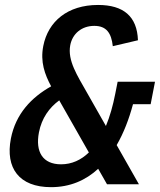

<svg xmlns="http://www.w3.org/2000/svg" viewBox="-20 -762 661 794"><path d="M456.5 -373.5C447 -325 434.5 -280.5 418 -241L338.5 -381C300.5 -448.5 258.5 -511.5 270.5 -575C279.5 -622.5 317.5 -655 370 -655C420 -655 440.5 -625.5 446.5 -571L550.5 -595.5C547 -694.5 490.5 -741.5 385.5 -741.5C259.5 -741.5 179 -673.5 159 -572C146 -506 165 -454.5 191.5 -405C109.5 -359 45 -291 25 -189C1.5 -67 59 12 191 12C270 12 334.5 -16.5 386 -64L422.5 0H554.5L462.5 -162C491.5 -212 513.5 -269.5 530 -331H603L621 -424H466.5ZM141 -214.5C152.5 -273.5 183.5 -316.5 225 -347L225.5 -346L347.5 -131.5C315.5 -100.5 277 -82.5 232.5 -82.5C157 -82.5 125.5 -133.5 141 -214.5Z"/></svg>

Font: Monaspace Neon Medium
Style: Italic
Weight: 500
Italic angle: -11°
Designer: Riley Cran & the Lettermatic Team
Foundry: Lettermatic
Version: Version 1.200 (Monaspace Neon)